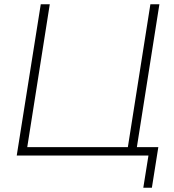

<svg xmlns="http://www.w3.org/2000/svg" viewBox="-20 -725 813 895"><path d="M648 150 672 0H58L170 -705H212L107 -39H576L681 -705H723L618 -39H718L688 150Z"/></svg>

Font: Nunito Sans 12pt ExtraLight
Style: Italic
Weight: 200
Italic angle: -9°
Designer: Vernon Adams
Foundry: Vernon Adams
Version: Version 3.101;gftools[0.9.27]